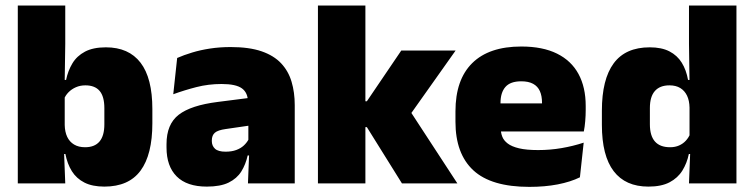

<svg xmlns="http://www.w3.org/2000/svg" viewBox="-20 -680 2797 712"><path d="M367 12Q322.5 12 293 -3Q263.5 -18 246.5 -45.2Q229.5 -72.5 222.5 -109H180L220 -216.5Q220.5 -191 229.2 -172.5Q238 -154 254.8 -144Q271.5 -134 295.5 -134Q331 -134 349 -155.2Q367 -176.5 367 -219V-279Q367 -322 349.5 -342.8Q332 -363.5 296.5 -363.5Q277.5 -363.5 261.5 -356.5Q245.5 -349.5 234 -337.8Q222.5 -326 217 -311.5L176.5 -383.5H225Q232 -417.5 248.5 -445Q265 -472.5 295.2 -488.5Q325.5 -504.5 372.5 -504.5Q457.5 -504.5 501.2 -447.5Q545 -390.5 545 -275.5V-223Q545 -106.5 501.2 -47.2Q457.5 12 367 12ZM46 0V-659.5H222V-517L219.5 -352L220 -340V-158L217 -128.5L222 0Z M899.5 0 904.5 -126 901 -130.5V-283.5L899.5 -301.5Q899.5 -336 877.2 -352.2Q855 -368.5 801.5 -368.5Q753 -368.5 708.2 -357Q663.5 -345.5 622.5 -330.5L637 -465Q662 -476 692.5 -485.2Q723 -494.5 759 -500Q795 -505.5 835.5 -505.5Q904 -505.5 949.8 -489.8Q995.5 -474 1022.5 -445.2Q1049.5 -416.5 1061.2 -377Q1073 -337.5 1073 -290V0ZM747 12Q673 12 635.2 -25.8Q597.5 -63.5 597.5 -133V-145.5Q597.5 -219.5 642.8 -254.5Q688 -289.5 787.5 -302L913 -318L923.5 -217L817 -201.5Q788 -197.5 776.8 -187.8Q765.5 -178 765.5 -159V-157Q765.5 -139.5 777.2 -128.5Q789 -117.5 816.5 -117.5Q839.5 -117.5 856.2 -123.8Q873 -130 884.2 -140.5Q895.5 -151 902 -163.5L927 -103.5H898.5Q891 -70 874.8 -44Q858.5 -18 828 -3Q797.5 12 747 12Z M1470.5 0 1340.5 -208.5H1304.5V-304.5H1340.5L1468 -492.5H1669.5L1494.5 -245.5V-278L1676 0ZM1159 0V-659.5H1335V0Z M1943 13Q1801.5 13 1735.2 -48.5Q1669 -110 1669 -228.5V-267Q1669 -384.5 1731.2 -446Q1793.5 -507.5 1913 -507.5Q1992.5 -507.5 2045.5 -481.2Q2098.5 -455 2125.2 -405.8Q2152 -356.5 2152 -287V-271.5Q2152 -251.5 2150.2 -230.8Q2148.5 -210 2145 -192.5H1986.5Q1988.5 -223 1989.2 -250Q1990 -277 1990 -298.5Q1990 -324.5 1982 -342.2Q1974 -360 1957 -369.2Q1940 -378.5 1913 -378.5Q1872.5 -378.5 1854.2 -357.5Q1836 -336.5 1836 -298V-253.5L1837 -234.5V-203.5Q1837 -188 1842.5 -173.5Q1848 -159 1862.8 -147.8Q1877.5 -136.5 1904.8 -130Q1932 -123.5 1975.5 -123.5Q2020 -123.5 2062.5 -130.8Q2105 -138 2144.5 -151L2130.5 -22.5Q2096 -5.5 2048.2 3.8Q2000.5 13 1943 13ZM1762.5 -192.5V-296.5H2109.5V-192.5Z M2384.5 12Q2299.5 12 2255.8 -45.2Q2212 -102.5 2212 -217V-269.5Q2212 -386 2255.8 -445.2Q2299.5 -504.5 2389.5 -504.5Q2433.5 -504.5 2462.5 -489.5Q2491.5 -474.5 2508.2 -447.5Q2525 -420.5 2531.5 -383.5H2577L2537 -281Q2536.5 -307 2527.8 -325.2Q2519 -343.5 2502.8 -353.5Q2486.5 -363.5 2462.5 -363.5Q2427 -363.5 2408.5 -342.5Q2390 -321.5 2390 -279.5V-219Q2390 -176.5 2408.8 -155.2Q2427.5 -134 2465 -134Q2483.5 -134 2498.2 -140.5Q2513 -147 2523.5 -158.5Q2534 -170 2540 -185L2583.5 -109H2534.5Q2527.5 -75 2510.5 -47.5Q2493.5 -20 2463 -4Q2432.5 12 2384.5 12ZM2535 0 2540 -128.5 2537 -153V-350V-372.5L2535 -517V-659.5H2711V0Z"/></svg>

Font: Anek Gujarati Medium ExtraBold
Style: Regular
Weight: 800
Version: Version 1.003